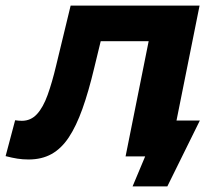

<svg xmlns="http://www.w3.org/2000/svg" viewBox="-67 -558 778 685"><path d="M-47 -1 -13 -129Q-6 -128 -0.5 -127.5Q5 -127 11 -127Q43 -127 65 -151Q87 -175 103 -219.5Q119 -264 133 -323L185 -538H645L537 0H381L471 -449L499 -411H262L302 -451L269 -315Q249 -231 227 -169.5Q205 -108 178.5 -68Q152 -28 117 -8.5Q82 11 35 11Q14 11 -5 8Q-24 5 -47 -1ZM406 107 466 -36 553 0H381L410 -128H646L530 107Z"/></svg>

Font: MOST Montserrat
Style: Bold Italic
Weight: 700
Italic angle: -11.3°
Designer: Julieta Ulanovsky
Foundry: Julieta Ulanovsky
Version: Version 8.000;March 11, 2024;FontCreator 15.0.0.2926 64-bit